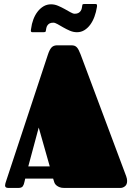

<svg xmlns="http://www.w3.org/2000/svg" viewBox="-20 -924 650 944"><path d="M331.1 -701.2Q339.8 -701.2 346.2 -699Q352.5 -696.8 357.7 -691.4Q362.8 -686 367.2 -677.2Q371.6 -668.5 376.5 -655.8L600.6 -57.1Q603 -50.3 604 -44.9Q605 -39.6 605 -34.2Q605 -16.6 594.5 -8.3Q584 0 572.3 0H295.4Q282.7 0 274.2 -3.2Q265.6 -6.3 259.8 -10.7Q253.9 -15.1 250.7 -20Q247.6 -24.9 246.6 -28.8L241.2 -45.9H104L100.6 -31.2Q99.1 -23.9 97.2 -18.3Q95.2 -12.7 92.3 -8.5Q89.4 -4.4 84.2 -2.2Q79.1 0 70.8 0H20.5Q4.9 0 4.9 -12.2Q4.9 -16.6 6.6 -22.7Q8.3 -28.8 11.2 -37.1L215.3 -654.8Q222.7 -677.7 231.9 -689Q241.2 -700.2 258.3 -701.2ZM119.1 -106H224.6L170.4 -296.9ZM449.2 -904.3Q456.1 -904.3 456.8 -899.4Q457.5 -894.5 456.5 -889.2Q452.6 -864.3 444.3 -841.8Q436 -819.3 423.6 -802.5Q411.1 -785.6 394.8 -775.6Q378.4 -765.6 358.4 -765.6Q340.8 -765.6 323.7 -772.9Q306.6 -780.3 291.3 -789.1Q275.9 -797.9 263.2 -805.2Q250.5 -812.5 242.2 -812.5Q231 -812.5 224.4 -809.1Q217.8 -805.7 213.6 -799.8Q209.5 -793.9 207.8 -786.4Q206.1 -778.8 205.1 -771Q204.6 -768.1 201.9 -766.8Q199.2 -765.6 189 -765.6H140.1Q135.3 -765.6 133.5 -767.6Q131.8 -769.5 131.6 -772.5Q131.3 -775.4 132.1 -778.1Q132.8 -780.8 132.8 -782.2Q135.7 -806.6 144 -828.6Q152.3 -850.6 165 -866.9Q177.7 -883.3 194.3 -893.1Q210.9 -902.8 231 -902.8Q248.5 -902.8 265.6 -895.5Q282.7 -888.2 298.1 -879.6Q313.5 -871.1 326.2 -863.8Q338.9 -856.4 347.2 -856.4Q358.4 -856.4 365.2 -860.1Q372.1 -863.8 376.2 -869.6Q380.4 -875.5 382.1 -883.1Q383.8 -890.6 384.8 -898.9Q385.3 -901.9 387.2 -903.1Q389.2 -904.3 397 -904.3Z"/></svg>

Font: Fascinate
Style: Regular
Weight: 900
Designer: Astigmatic (AOETI)
Foundry: Astigmatic (AOETI)
Version: Version 1.000